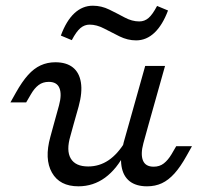

<svg xmlns="http://www.w3.org/2000/svg" viewBox="-20 -646 716 679"><path d="M240.3 -206.5 229 -165.3Q213.7 -113.7 230.2 -85.5Q246.8 -57.3 291.9 -57.3Q331.5 -57.3 364.1 -79.4Q396.8 -101.6 423.4 -146V-107.3Q393.5 -48.4 351.6 -17.7Q309.7 12.9 257.3 12.9Q191.1 12.9 163.7 -35.5Q136.3 -83.9 158.1 -162.1L170.2 -206.5ZM170.2 -206.5 188.7 -273.4Q199.2 -312.1 190.3 -334.3Q181.5 -356.5 152.4 -356.5Q131.5 -356.5 116.5 -345.2Q101.6 -333.9 89.5 -312.9L72.6 -283.9H16.9L36.3 -318.5Q58.1 -357.3 79 -380.6Q100 -404 123.8 -414.9Q147.6 -425.8 175.8 -425.8Q214.5 -425.8 237.5 -407.7Q260.5 -389.5 266.1 -354.4Q271.8 -319.4 258.1 -269.4L240.3 -206.5ZM435.5 -206.5 493.5 -412.9H563.7L505.6 -206.5ZM487.1 -139.5Q476.6 -100.8 485.5 -78.6Q494.4 -56.5 523.4 -56.5Q544.4 -56.5 559.3 -68.1Q574.2 -79.8 586.3 -100L603.2 -129H658.9L639.5 -94.4Q618.5 -56.5 597.2 -32.7Q575.8 -8.9 552.4 2Q529 12.9 500 12.9Q461.3 12.9 438.3 -5.2Q415.3 -23.4 409.7 -58.5Q404 -93.5 417.7 -143.5L435.5 -206.5H505.6ZM461.3 -503.2Q431.5 -503.2 402.8 -517.3Q374.2 -531.5 348 -545.2Q321.8 -558.9 296.8 -558.9Q279 -558.9 264.5 -546.8Q250 -534.7 233.9 -504L195.2 -520.2Q214.5 -572.6 243.1 -599.2Q271.8 -625.8 308.1 -625.8Q338.7 -625.8 366.5 -612.1Q394.4 -598.4 420.6 -584.3Q446.8 -570.2 472.6 -570.2Q491.1 -570.2 505.2 -582.3Q519.4 -594.4 535.5 -625L574.2 -608.9Q554.8 -557.3 526.2 -530.2Q497.6 -503.2 461.3 -503.2Z"/></svg>

Font: Playfair 5pt SemiExpanded Light
Style: Italic
Weight: 300
Width: 6
Italic angle: -15.6°
Designer: Claus Eggers Sørensen
Foundry: Claus Eggers Sørensen
Version: Version 2.203